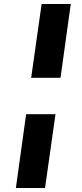

<svg xmlns="http://www.w3.org/2000/svg" viewBox="-20 -830 407 955"><path d="M332 -810H187L135 -443H281ZM256 -262H110L59 105H204Z"/></svg>

Font: Fira Sans
Style: Bold Italic
Weight: 700
Italic angle: -8°
Designer: bBox Type GmbH & Carrois Corporate GbR & Edenspiekermann AG
Foundry: bBox Type GmbH & Carrois Corporate GbR & Edenspiekermann AG
Version: Version 4.301;PS 004.301;hotconv 1.0.88;makeotf.lib2.5.64775